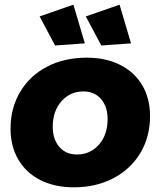

<svg xmlns="http://www.w3.org/2000/svg" viewBox="-20 -793 684 819"><path d="M620 -298Q620 -209 578.5 -140Q537 -71 463 -32.5Q389 6 295 6Q213 6 152 -25Q91 -56 58 -112.5Q25 -169 25 -244Q25 -333 66.5 -402Q108 -471 181.5 -509Q255 -547 350 -547Q432 -547 493 -516Q554 -485 587 -429Q620 -373 620 -298ZM205 -252Q205 -199 233 -166.5Q261 -134 308 -134Q365 -134 402 -176Q439 -218 439 -285Q439 -338 411 -370.5Q383 -403 336 -403Q279 -403 242 -361Q205 -319 205 -252ZM293 -773 342 -608 215 -599 149 -723ZM490 -773 539 -608 412 -599 346 -723Z"/></svg>

Font: Gontserrat
Style: Bold Italic
Weight: 700
Italic angle: -11.3°
Designer: Julieta Ulanovsky
Foundry: Julieta Ulanovsky
Version: Version 6.001